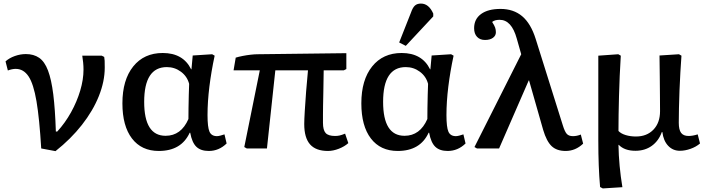

<svg xmlns="http://www.w3.org/2000/svg" viewBox="-20 -832 3969 1076"><path d="M291 15 211 0Q201 -167 184.5 -264.5Q168 -362 140 -404Q112 -446 68 -446Q48 -446 24 -437L11 -488Q32 -507 63 -518Q94 -529 125 -529Q169 -529 199.5 -508Q230 -487 249 -437Q268 -387 278.5 -303.5Q289 -220 293 -95H301Q345 -143 378 -202.5Q411 -262 429.5 -324Q448 -386 448 -442Q448 -461 446 -481.5Q444 -502 441 -520H550L564 -513Q566 -503 566.5 -491.5Q567 -480 567 -453Q567 -376 534 -293.5Q501 -211 439 -132Q377 -53 291 15Z M870 14Q773 14 719.5 -56Q666 -126 666 -253Q666 -384 726.5 -459.5Q787 -535 892 -535Q1006 -535 1051 -444H1053L1060 -521L1169 -528L1183 -520Q1164 -432 1153.5 -347Q1143 -262 1143 -187Q1143 -119 1154 -94Q1165 -69 1196 -69Q1203 -69 1215 -72Q1227 -75 1238 -79L1250 -28Q1207 14 1150 14Q1105 14 1080.5 -9.5Q1056 -33 1046 -88H1043Q996 14 870 14ZM908 -71Q995 -71 1036 -165Q1036 -190 1036.5 -227Q1037 -264 1038 -301Q1039 -338 1040 -362Q1029 -404 994 -430Q959 -456 915 -456Q788 -456 788 -261Q788 -71 908 -71Z M1818 14Q1750 14 1717.5 -23Q1685 -60 1685 -137Q1685 -161 1688 -210Q1691 -259 1695.5 -319Q1700 -379 1706 -438H1523L1476 0H1363L1349 -8L1436 -438H1289L1301 -509Q1317 -514 1340 -518.5Q1363 -523 1385.5 -525.5Q1408 -528 1423 -528L1921 -534V-445L1907 -438H1794Q1793 -361 1792 -314Q1791 -267 1790.5 -239Q1790 -211 1790 -190Q1790 -169 1790 -144Q1790 -103 1805 -86.5Q1820 -70 1858 -70Q1871 -70 1882.5 -72.5Q1894 -75 1914 -83L1932 -30Q1911 -11 1879 1.5Q1847 14 1818 14Z M2209 14Q2112 14 2058.5 -56Q2005 -126 2005 -253Q2005 -384 2065.5 -459.5Q2126 -535 2231 -535Q2345 -535 2390 -444H2392L2399 -521L2508 -528L2522 -520Q2503 -432 2492.5 -347Q2482 -262 2482 -187Q2482 -119 2493 -94Q2504 -69 2535 -69Q2542 -69 2554 -72Q2566 -75 2577 -79L2589 -28Q2546 14 2489 14Q2444 14 2419.5 -9.5Q2395 -33 2385 -88H2382Q2335 14 2209 14ZM2247 -71Q2334 -71 2375 -165Q2375 -190 2375.5 -227Q2376 -264 2377 -301Q2378 -338 2379 -362Q2368 -404 2333 -430Q2298 -456 2254 -456Q2127 -456 2127 -261Q2127 -71 2247 -71ZM2254 -575 2217 -594 2283 -761Q2293 -790 2305.5 -801Q2318 -812 2339 -812Q2383 -812 2408 -756V-740Z M3235 -78 3248 -27Q3205 14 3150 14Q3100 14 3071.5 -13Q3043 -40 3024 -104L2945 -381H2943L2777 0H2653L2639 -8L2901 -528L2876 -616Q2847 -721 2780 -721Q2752 -721 2738 -709Q2751 -689 2755 -677Q2759 -665 2759 -651Q2759 -632 2742.5 -620Q2726 -608 2698 -608Q2670 -608 2653.5 -625.5Q2637 -643 2637 -674Q2637 -725 2676 -753.5Q2715 -782 2785 -782Q2858 -782 2906.5 -741Q2955 -700 2982 -614L3134 -130Q3145 -94 3156.5 -81.5Q3168 -69 3191 -69Q3213 -69 3235 -78Z M3358 224 3343 216Q3338 160 3335.5 95Q3333 30 3333 -46Q3333 -67 3333 -131.5Q3333 -196 3333 -295Q3333 -394 3333 -520L3445 -528L3459 -520Q3452 -406 3449 -294Q3446 -182 3446 -98Q3460 -83 3486.5 -75Q3513 -67 3544 -67Q3605 -67 3642 -105.5Q3679 -144 3679 -209Q3679 -236 3678.5 -286.5Q3678 -337 3677.5 -398.5Q3677 -460 3676 -521L3785 -528L3799 -520Q3796 -478 3793 -427.5Q3790 -377 3788 -325Q3786 -273 3785 -226Q3784 -179 3784 -144Q3784 -105 3797 -87.5Q3810 -70 3839 -70Q3862 -70 3890 -79L3903 -28Q3881 -9 3850 2Q3819 13 3790 13Q3751 13 3724.5 -15Q3698 -43 3692 -92H3689Q3671 -42 3632.5 -14.5Q3594 13 3541 13Q3480 13 3448 -20H3446Q3447 38 3452.5 97.5Q3458 157 3468 217Z"/></svg>

Font: Literata 7pt Medium
Style: Regular
Weight: 500
Designer: Latin by Veronika Burian and Jose Scaglione. Greek by Irene Vlachou. Cyrillic by Vera Evstafieva.
Foundry: TypeTogether
Version: Version 3.002